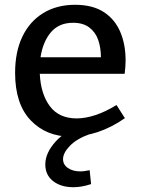

<svg xmlns="http://www.w3.org/2000/svg" viewBox="-20 -560 589 801"><path d="M276 10Q173 10 108 -58Q43 -126 43 -256Q43 -344 73.5 -407.5Q104 -471 160.5 -505.5Q217 -540 293 -540Q366 -540 412.5 -510Q459 -480 481.5 -427.5Q504 -375 504 -308Q504 -295 503 -282Q502 -269 500 -252H146Q150 -168 188 -117Q226 -66 300 -66Q336 -66 378.5 -80Q421 -94 466 -122L501 -67Q445 -28 387.5 -9Q330 10 276 10ZM285 -465Q226 -465 192.5 -425.5Q159 -386 149 -321H401Q401 -360 390 -392.5Q379 -425 353 -445Q327 -465 285 -465ZM286 221Q234 221 201.5 195.5Q169 170 169 126Q169 78 212.5 30Q256 -18 342 -46L353 0Q300 19 271.5 48.5Q243 78 243 104Q243 127 263.5 141Q284 155 315 155Q324 155 334 153.5Q344 152 354 150L360 208Q321 221 286 221Z"/></svg>

Font: Bitter Medium
Style: Regular
Weight: 500
Designer: Sol Matas, and Bitter project Authors
Foundry: Sol Matas
Version: Version 2.001